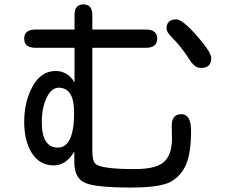

<svg xmlns="http://www.w3.org/2000/svg" viewBox="-20 -798 1040 864"><path d="M315.4 -583H138.7Q88.9 -583 88.9 -624Q88.9 -665 138.7 -665H315.4V-730.5Q315.4 -778.3 355.5 -778.3Q395.5 -778.3 395.5 -730.5V-665H636.7Q687.5 -665 687.5 -624Q687.5 -583 636.7 -583H395.5V-119.1Q395.5 -75.2 409.2 -61.5Q432.6 -37.1 586.9 -37.1Q690.4 -37.1 723.6 -75.2Q753.9 -108.4 753.9 -172.9L752.9 -232.4Q752.9 -284.2 796.4 -284.2Q839.8 -284.2 839.8 -209Q839.8 -111.3 817.9 -59.1Q795.9 -6.8 749 19.5Q702.1 45.9 570.3 45.9Q414.1 45.9 365.2 25.9Q316.4 5.9 314.5 -62.5V-116.2Q277.3 -53.7 222.7 -53.7Q158.2 -53.7 123.5 -108.9Q88.9 -164.1 88.9 -249Q88.9 -340.8 127 -409.7Q165 -478.5 230.5 -478.5Q285.2 -478.5 315.4 -426.8V-583ZM244.1 -403.3Q210.9 -403.3 189.5 -357.4Q168 -311.5 168 -249Q168 -133.8 240.2 -133.8Q313.5 -133.8 313.5 -292Q313.5 -403.3 244.1 -403.3ZM773.4 -710.9Q800.8 -710.9 865.7 -637.2Q930.7 -563.5 930.7 -536.1Q930.7 -492.2 883.8 -492.2Q855.5 -492.2 831.1 -532.2Q797.9 -585 750 -633.8Q729.5 -654.3 729.5 -669.9Q729.5 -710.9 773.4 -710.9Z"/></svg>

Font: jf-openhuninn-1.0
Style: Regular
Weight: 400
Designer: [Kosugi Maru]
      Designed by Motoya company      

      [Varela Round]
      Joe Prince(Latin component); Avraham Co
Foundry: justfont CO.,LTD.
Version: 1.0